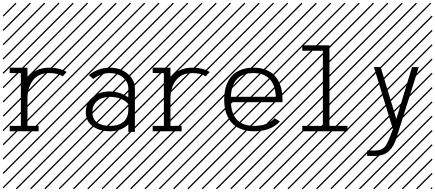

<svg xmlns="http://www.w3.org/2000/svg" viewBox="-23 -978 3228 1424"><path d="M48.8 -4.4V-44.4H131.8V-435.5L48.8 -436V-476.1L156.2 -475.6H180.7Q180.7 -475.6 180.7 -396.5Q232.9 -476.1 343.8 -476.1Q418.9 -476.1 471.7 -444.3L442.4 -412.1Q404.3 -436 343.8 -436Q266.6 -436 225.8 -387.5Q185.1 -338.9 180.7 -258.8V-44.4H263.7V-4.4ZM526.9 410.6 533.7 417.5 525.4 425.8 518.6 418.9ZM526.9 304.7 533.7 311.5 419.4 425.8 412.6 418.9ZM526.9 198.7 533.7 205.6 313.5 425.8 306.6 418.9ZM526.9 92.3 533.7 99.1 207.5 425.8 200.7 418.9ZM526.9 -13.2 533.7 -6.3 101.6 425.8 94.7 418.9ZM526.9 -119.1 533.7 -112.3 3.4 418 -3.4 411.1ZM526.9 -225.6 533.7 -218.8 3.4 311.5 -3.4 304.7ZM526.9 -331.5 533.7 -324.7 3.4 205.6 -3.4 198.7ZM526.9 -438 533.7 -431.2 3.4 99.1 -3.4 92.3ZM526.9 -543.5 533.7 -536.6 3.4 -6.3 -3.4 -13.2ZM526.9 -649.4 533.7 -642.6 3.4 -112.3 -3.4 -119.1ZM526.9 -755.9 533.7 -749 3.4 -218.8 -3.4 -225.6ZM526.9 -861.8 533.7 -855 3.4 -324.7 -3.4 -331.5ZM516.6 -958 523.4 -951.2 3.4 -431.2 -3.4 -438ZM411.1 -958 418 -951.2 3.4 -536.6 -3.4 -543.5ZM305.2 -958 312 -951.2 3.4 -642.6 -3.4 -649.4ZM198.7 -958 205.6 -951.2 3.4 -749 -3.4 -755.9ZM92.3 -958 99.1 -951.2 3.4 -855 -3.4 -861.8Z M977.5 -321.8V0H928.7V-55.2Q875.5 -4.4 794.4 -4.4Q713.9 -4.4 663.6 -42Q613.3 -79.6 613.3 -145.5Q613.3 -215.3 664.3 -257.6Q715.3 -299.8 791.5 -299.8Q864.7 -299.8 928.7 -255.9V-321.8Q928.7 -370.6 888.9 -403.3Q849.1 -436 792 -436Q726.6 -436 668.5 -392.1L635.3 -421.4Q707.5 -476.1 792 -476.1Q869.1 -476.1 923.3 -431.4Q977.5 -386.7 977.5 -321.8ZM794.4 -44.4Q857.9 -44.4 893.3 -75.2Q928.7 -106 928.7 -167V-206.5Q907.7 -231.9 870.8 -245.8Q834 -259.8 791.5 -259.8Q734.9 -259.8 698.5 -229.7Q662.1 -199.7 662.1 -145.5Q662.1 -95.7 696.3 -70.1Q730.5 -44.4 794.4 -44.4ZM1057.1 410.6 1064 417.5 1055.7 425.8 1048.8 418.9ZM1057.1 304.7 1064 311.5 949.7 425.8 942.9 418.9ZM1057.1 198.7 1064 205.6 843.8 425.8 836.9 418.9ZM1057.1 92.3 1064 99.1 737.8 425.8 731 418.9ZM1057.1 -13.2 1064 -6.3 631.8 425.8 625 418.9ZM1057.1 -119.1 1064 -112.3 533.7 418 526.9 411.1ZM1057.1 -225.6 1064 -218.8 533.7 311.5 526.9 304.7ZM1057.1 -331.5 1064 -324.7 533.7 205.6 526.9 198.7ZM1057.1 -438 1064 -431.2 533.7 99.1 526.9 92.3ZM1057.1 -543.5 1064 -536.6 533.7 -6.3 526.9 -13.2ZM1057.1 -649.4 1064 -642.6 533.7 -112.3 526.9 -119.1ZM1057.1 -755.9 1064 -749 533.7 -218.8 526.9 -225.6ZM1057.1 -861.8 1064 -855 533.7 -324.7 526.9 -331.5ZM1046.9 -958 1053.7 -951.2 533.7 -431.2 526.9 -438ZM941.4 -958 948.2 -951.2 533.7 -536.6 526.9 -543.5ZM835.4 -958 842.3 -951.2 533.7 -642.6 526.9 -649.4ZM729 -958 735.8 -951.2 533.7 -749 526.9 -755.9ZM622.6 -958 629.4 -951.2 533.7 -855 526.9 -861.8Z M1109.4 -4.4V-44.4H1192.4V-435.5L1109.4 -436V-476.1L1216.8 -475.6H1241.2Q1241.2 -475.6 1241.2 -396.5Q1293.5 -476.1 1404.3 -476.1Q1479.5 -476.1 1532.2 -444.3L1502.9 -412.1Q1464.8 -436 1404.3 -436Q1327.1 -436 1286.4 -387.5Q1245.6 -338.9 1241.2 -258.8V-44.4H1324.2V-4.4ZM1587.4 410.6 1594.2 417.5 1585.9 425.8 1579.1 418.9ZM1587.4 304.7 1594.2 311.5 1480 425.8 1473.1 418.9ZM1587.4 198.7 1594.2 205.6 1374 425.8 1367.2 418.9ZM1587.4 92.3 1594.2 99.1 1268.1 425.8 1261.2 418.9ZM1587.4 -13.2 1594.2 -6.3 1162.1 425.8 1155.3 418.9ZM1587.4 -119.1 1594.2 -112.3 1064 418 1057.1 411.1ZM1587.4 -225.6 1594.2 -218.8 1064 311.5 1057.1 304.7ZM1587.4 -331.5 1594.2 -324.7 1064 205.6 1057.1 198.7ZM1587.4 -438 1594.2 -431.2 1064 99.1 1057.1 92.3ZM1587.4 -543.5 1594.2 -536.6 1064 -6.3 1057.1 -13.2ZM1587.4 -649.4 1594.2 -642.6 1064 -112.3 1057.1 -119.1ZM1587.4 -755.9 1594.2 -749 1064 -218.8 1057.1 -225.6ZM1587.4 -861.8 1594.2 -855 1064 -324.7 1057.1 -331.5ZM1577.1 -958 1584 -951.2 1064 -431.2 1057.1 -438ZM1471.7 -958 1478.5 -951.2 1064 -536.6 1057.1 -543.5ZM1365.7 -958 1372.6 -951.2 1064 -642.6 1057.1 -649.4ZM1259.3 -958 1266.1 -951.2 1064 -749 1057.1 -755.9ZM1152.8 -958 1159.7 -951.2 1064 -855 1057.1 -861.8Z M1689 -260.3H2022.9Q2013.7 -436 1856 -436Q1698.2 -436 1689 -260.3ZM1689 -220.2Q1690.9 -180.7 1700.7 -150.1Q1710.4 -119.6 1730 -95Q1749.5 -70.3 1783 -57.4Q1816.4 -44.4 1862.8 -44.4Q1960.9 -44.4 2014.2 -101.1L2053.2 -76.7Q1985.8 -4.4 1862.8 -4.4Q1812 -4.4 1772.2 -18.3Q1732.4 -32.2 1708 -54.4Q1683.6 -76.7 1667.7 -108.2Q1651.9 -139.6 1645.8 -171.9Q1639.6 -204.1 1639.6 -240.2Q1639.6 -276.4 1645.8 -308.6Q1651.9 -340.8 1667.2 -372.1Q1682.6 -403.3 1706.5 -425.8Q1730.5 -448.2 1768.8 -462.2Q1807.1 -476.1 1856 -476.1Q1904.8 -476.1 1943.1 -462.2Q1981.4 -448.2 2005.4 -425.8Q2029.3 -403.3 2044.7 -372.1Q2060.1 -340.8 2066.2 -308.6Q2072.3 -276.4 2072.3 -240.2V-220.2ZM2117.7 410.6 2124.5 417.5 2116.2 425.8 2109.4 418.9ZM2117.7 304.7 2124.5 311.5 2010.3 425.8 2003.4 418.9ZM2117.7 198.7 2124.5 205.6 1904.3 425.8 1897.5 418.9ZM2117.7 92.3 2124.5 99.1 1798.3 425.8 1791.5 418.9ZM2117.7 -13.2 2124.5 -6.3 1692.4 425.8 1685.5 418.9ZM2117.7 -119.1 2124.5 -112.3 1594.2 418 1587.4 411.1ZM2117.7 -225.6 2124.5 -218.8 1594.2 311.5 1587.4 304.7ZM2117.7 -331.5 2124.5 -324.7 1594.2 205.6 1587.4 198.7ZM2117.7 -438 2124.5 -431.2 1594.2 99.1 1587.4 92.3ZM2117.7 -543.5 2124.5 -536.6 1594.2 -6.3 1587.4 -13.2ZM2117.7 -649.4 2124.5 -642.6 1594.2 -112.3 1587.4 -119.1ZM2117.7 -755.9 2124.5 -749 1594.2 -218.8 1587.4 -225.6ZM2117.7 -861.8 2124.5 -855 1594.2 -324.7 1587.4 -331.5ZM2107.4 -958 2114.3 -951.2 1594.2 -431.2 1587.4 -438ZM2002 -958 2008.8 -951.2 1594.2 -536.6 1587.4 -543.5ZM1896 -958 1902.8 -951.2 1594.2 -642.6 1587.4 -649.4ZM1789.6 -958 1796.4 -951.2 1594.2 -749 1587.4 -755.9ZM1683.1 -958 1689.9 -951.2 1594.2 -855 1587.4 -861.8Z M2218.8 -4.4V-44.4H2371.6V-601.6H2218.8V-641.6H2420.4V-44.4H2553.7V-4.4ZM2647.9 410.6 2654.8 417.5 2646.5 425.8 2639.6 418.9ZM2647.9 304.7 2654.8 311.5 2540.5 425.8 2533.7 418.9ZM2647.9 198.7 2654.8 205.6 2434.6 425.8 2427.7 418.9ZM2647.9 92.3 2654.8 99.1 2328.6 425.8 2321.8 418.9ZM2647.9 -13.2 2654.8 -6.3 2222.7 425.8 2215.8 418.9ZM2647.9 -119.1 2654.8 -112.3 2124.5 418 2117.7 411.1ZM2647.9 -225.6 2654.8 -218.8 2124.5 311.5 2117.7 304.7ZM2647.9 -331.5 2654.8 -324.7 2124.5 205.6 2117.7 198.7ZM2647.9 -438 2654.8 -431.2 2124.5 99.1 2117.7 92.3ZM2647.9 -543.5 2654.8 -536.6 2124.5 -6.3 2117.7 -13.2ZM2647.9 -649.4 2654.8 -642.6 2124.5 -112.3 2117.7 -119.1ZM2647.9 -755.9 2654.8 -749 2124.5 -218.8 2117.7 -225.6ZM2647.9 -861.8 2654.8 -855 2124.5 -324.7 2117.7 -331.5ZM2637.7 -958 2644.5 -951.2 2124.5 -431.2 2117.7 -438ZM2532.2 -958 2539.1 -951.2 2124.5 -536.6 2117.7 -543.5ZM2426.3 -958 2433.1 -951.2 2124.5 -642.6 2117.7 -649.4ZM2319.8 -958 2326.7 -951.2 2124.5 -749 2117.7 -755.9ZM2213.4 -958 2220.2 -951.2 2124.5 -855 2117.7 -861.8Z M2800.3 -480.5 2916.5 -95.7 3032.7 -480.5H3083L2919.4 39.1Q2908.7 73.2 2896.5 96.7Q2884.3 120.1 2864.7 139.9Q2845.2 159.7 2816.4 169.2Q2787.6 178.7 2748 178.7H2700.2V138.7H2748Q2767.6 138.7 2781.7 136.5Q2795.9 134.3 2807.4 128.2Q2818.8 122.1 2826.7 115Q2834.5 107.9 2843 93.3Q2851.6 78.6 2857.4 65.2Q2863.3 51.8 2872.6 27.3L2891.1 -19.5L2750 -480.5ZM3178.2 410.6 3185.1 417.5 3176.8 425.8 3169.9 418.9ZM3178.2 304.7 3185.1 311.5 3070.8 425.8 3064 418.9ZM3178.2 198.7 3185.1 205.6 2964.8 425.8 2958 418.9ZM3178.2 92.3 3185.1 99.1 2858.9 425.8 2852.1 418.9ZM3178.2 -13.2 3185.1 -6.3 2752.9 425.8 2746.1 418.9ZM3178.2 -119.1 3185.1 -112.3 2654.8 418 2647.9 411.1ZM3178.2 -225.6 3185.1 -218.8 2654.8 311.5 2647.9 304.7ZM3178.2 -331.5 3185.1 -324.7 2654.8 205.6 2647.9 198.7ZM3178.2 -438 3185.1 -431.2 2654.8 99.1 2647.9 92.3ZM3178.2 -543.5 3185.1 -536.6 2654.8 -6.3 2647.9 -13.2ZM3178.2 -649.4 3185.1 -642.6 2654.8 -112.3 2647.9 -119.1ZM3178.2 -755.9 3185.1 -749 2654.8 -218.8 2647.9 -225.6ZM3178.2 -861.8 3185.1 -855 2654.8 -324.7 2647.9 -331.5ZM3168 -958 3174.8 -951.2 2654.8 -431.2 2647.9 -438ZM3062.5 -958 3069.3 -951.2 2654.8 -536.6 2647.9 -543.5ZM2956.5 -958 2963.4 -951.2 2654.8 -642.6 2647.9 -649.4ZM2850.1 -958 2856.9 -951.2 2654.8 -749 2647.9 -755.9ZM2743.7 -958 2750.5 -951.2 2654.8 -855 2647.9 -861.8Z"/></svg>

Font: AzarMehrMSRS2
Style: Regular
Weight: 1
Designer: Amin Abedi
Version: Version 1.00